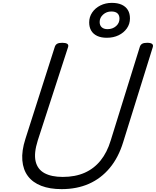

<svg xmlns="http://www.w3.org/2000/svg" viewBox="-20 -1298 1085 1337"><path d="M409 19Q327 19 267.5 -4Q208 -27 174.5 -71.5Q141 -116 135.5 -181.5Q130 -247 157 -331L362 -973Q367 -987 378.5 -993.5Q390 -1000 414 -1000Q437 -1000 448 -993Q459 -986 454 -970L243 -320Q215 -231 228 -175Q241 -119 289.5 -92.5Q338 -66 417 -66Q504 -66 569.5 -95Q635 -124 680.5 -180.5Q726 -237 751 -320L954 -973Q959 -987 970.5 -993.5Q982 -1000 1005 -1000Q1053 -1000 1044 -970L838 -309Q805 -201 744 -128Q683 -55 599 -18Q515 19 409 19ZM724 -1035Q684 -1035 656.5 -1048Q629 -1061 615 -1085Q601 -1109 601 -1142Q601 -1180 622 -1211Q643 -1242 679 -1260Q715 -1278 759 -1278Q800 -1278 828 -1265Q856 -1252 870.5 -1228Q885 -1204 885 -1170Q885 -1131 863.5 -1100.5Q842 -1070 806 -1052.5Q770 -1035 724 -1035ZM729 -1095Q764 -1095 788 -1116Q812 -1137 812 -1168Q812 -1192 798 -1205Q784 -1218 755 -1218Q722 -1218 698 -1196.5Q674 -1175 674 -1145Q674 -1121 688.5 -1108Q703 -1095 729 -1095Z"/></svg>

Font: Playwrite CZ
Style: Regular
Weight: 400
Designer: Veronika Burian, José Scaglione
Foundry: TypeTogether
Version: Version 1.002